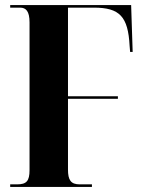

<svg xmlns="http://www.w3.org/2000/svg" viewBox="-20 -734 565 754"><path d="M20 0H341V-10H293C258 -10 247 -27 247 -68V-346H443V-356H247V-704H349C450 -704 483 -669 489 -554L491 -530H501L495 -714H20V-704H59C82 -704 96 -690 96 -646V-66C96 -23 84 -10 47 -10H20Z"/></svg>

Font: Noto Serif Display ExtraCondensed ExtraBold
Style: Regular
Weight: 800
Width: 2
Designer: Monotype Design Team
Foundry: Monotype Imaging Inc.
Version: Version 2.009